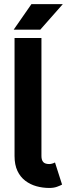

<svg xmlns="http://www.w3.org/2000/svg" viewBox="-20 -909 328 941"><path d="M249.5 -112.8Q244.9 -109.9 236.5 -107.4Q228 -105 221.7 -105Q211.7 -105 204.2 -107.3Q196.8 -109.6 192.1 -114.6Q187.5 -119.6 185.3 -127.1Q183.1 -134.5 183.1 -144.5V-214.8V-282.2V-722.7H51.3V-282.2V-214.8V-144.5Q51.3 -101.6 65.4 -71.5Q79.6 -41.5 104 -23.1Q128.4 -4.6 158.8 3.8Q189.2 12.2 221.7 12.2Q243.7 12.2 259.6 6.3Q275.6 0.5 284.2 -4.4ZM177.5 -763.7 287.8 -888.7H134L47.1 -763.7Z"/></svg>

Font: Giphurs
Style: Regular
Weight: 400
Version: Version 2.010